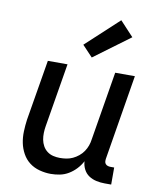

<svg xmlns="http://www.w3.org/2000/svg" viewBox="-88 -855 775 932"><g transform="rotate(10 300.0 -389.0)"><path d="M226 8Q198 8 170 0.5Q142 -7 120.5 -23.5Q99 -40 85.5 -64.5Q72 -89 66.5 -116Q61 -143 62 -172.5Q63 -202 67 -231L117 -530H214L162 -217Q159 -200 158.5 -182.5Q158 -165 161 -149Q164 -133 172 -118.5Q180 -104 193 -94Q206 -84 222.5 -80Q239 -76 256 -76Q272 -76 288 -78.5Q304 -81 319 -88Q334 -95 347.5 -106Q361 -117 370.5 -131Q380 -145 385.5 -160.5Q391 -176 393 -192L449 -530H546L477 -111Q476 -104 476.5 -97Q477 -90 481.5 -85Q486 -80 492.5 -78Q499 -76 506 -76H524V8H492Q471 8 450.5 3.5Q430 -1 413.5 -12Q397 -23 387.5 -41.5Q378 -60 377 -81Q366 -60 349.5 -42.5Q333 -25 313 -13Q293 -1 270.5 3.5Q248 8 226 8ZM324 -583 273 -637 434 -786 501 -714Z"/></g></svg>

Font: Iosevka Curly Medium Extended
Style: Italic
Weight: 500
Width: 7
Italic angle: -9°
Monospace: yes
Designer: Belleve Invis
Foundry: Belleve Invis
Version: Version 11.1.0; ttfautohint (v1.8.3)